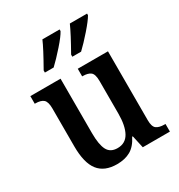

<svg xmlns="http://www.w3.org/2000/svg" viewBox="-182 -890 957 1024"><g transform="rotate(-30 297.0 -378.0)"><path d="M91 -187V-420Q91 -461 75.5 -475Q60 -489 25 -489H22V-536H208V-201Q208 -130 225.5 -96.5Q243 -63 287 -63Q336 -63 359 -104.5Q382 -146 382 -221V-421Q382 -463 366 -476Q350 -489 317 -489H314V-536H500V-112Q500 -72 516.5 -59.5Q533 -47 566 -47H572V0H405L388 -77H384Q360 -29 325.5 -9.5Q291 10 242 10Q165 10 128 -37.5Q91 -85 91 -187ZM152 -619Q211 -723 229 -766H335V-756Q322 -731 280.5 -684Q239 -637 206 -606H152ZM321 -619Q376 -716 398 -766H504V-756Q490 -731 448.5 -683.5Q407 -636 375 -606H321Z"/></g></svg>

Font: Noto Serif NarrowSemiBold
Style: Regular
Weight: 600
Width: 4
Designer: Monotype Design Team
Foundry: Monotype Imaging Inc.
Version: Version 1.001